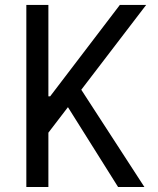

<svg xmlns="http://www.w3.org/2000/svg" viewBox="-20 -747 631 767"><path d="M451.7 0 251.4 -318.9 173.3 -217V0H85.2V-727.3H173.3V-362.2H180.4L458.8 -727.3H563.9L304.7 -388.5L556.8 0Z"/></svg>

Font: Inter UI
Style: Regular
Weight: 400
Designer: Rasmus Andersson
Foundry: rsms
Version: Version 2.2